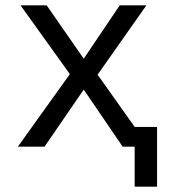

<svg xmlns="http://www.w3.org/2000/svg" viewBox="-20 -550 656 720"><path d="M485 150V0H440L294 -214L147 0H47L242 -272L57 -530H155L294 -330L429 -530H529L346 -270L485 -74H569V150Z"/></svg>

Font: Geist
Style: Regular
Weight: 400
Designer: Basement.studio, Andrés Briganti, Mateo Zaragoza
Foundry: Basement.studio, Vercel, Andrés Briganti, Guido Ferreyra, Mateo Zaragoza
Version: Version 1.401